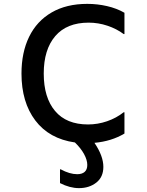

<svg xmlns="http://www.w3.org/2000/svg" viewBox="-20 -728 760 992"><path d="M206 -348Q206 -224 264.5 -154.5Q323 -85 435 -85Q485 -85 533 -101.5Q581 -118 619 -148H623V-38Q556 2 468 10Q514 78 514 134Q514 187 477.5 215.5Q441 244 388 244Q341 244 290 218V147H294Q340 172 379 172Q404 172 417.5 160Q431 148 431 124Q431 99 414.5 68.5Q398 38 367 8Q234 -11 162.5 -105.5Q91 -200 91 -348Q91 -457 130.5 -538Q170 -619 246.5 -663.5Q323 -708 431 -708Q483 -708 533 -696.5Q583 -685 623 -662V-552H619Q583 -579 535.5 -595Q488 -611 438 -611Q325 -611 265.5 -541.5Q206 -472 206 -348Z"/></svg>

Font: Amiko SemiBold
Style: Regular
Weight: 600
Designer: Pablo Impallari, Rodrigo Fuenzalida, Andres Torresi
Foundry: Impallari Type
Version: Version 1.001; ttfautohint (v1.3)